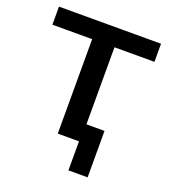

<svg xmlns="http://www.w3.org/2000/svg" viewBox="-120 -591 710 808"><g transform="rotate(20 235.0 -187.0)"><path d="M184 0V-423H6V-504H463V-423H284V-78H365V130H279V0Z"/></g></svg>

Font: Mulish SemiBold
Style: Regular
Weight: 600
Designer: Vernon Adams
Foundry: Vernon Adams
Version: Version 3.603; ttfautohint (v1.8.3)